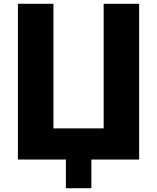

<svg xmlns="http://www.w3.org/2000/svg" viewBox="-20 -845 832 1017"><path d="M529 -165V-825H717V0H529H464V152H329V0H263H75V-825H263V-165Z"/></svg>

Font: Hussar
Style: BoldWeb
Weight: 700
Foundry: Cannot Into Space Fonts
Version: Version 2.00